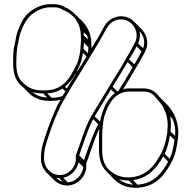

<svg xmlns="http://www.w3.org/2000/svg" viewBox="-20 -770 915 919"><path d="M191 -9V-18C191 -56 201 -82 211 -114C229 -172 258 -244 286 -292C323 -357 363 -420 402 -483C425 -520 467 -589 488 -631L492 -637C508 -668 553 -691 595 -668C626 -651 647 -606 625 -564C611 -536 600 -518 583 -489C560 -446 531 -404 504 -358C476 -311 446 -263 418 -216C386 -161 366 -86 343 -26V-9C343 32 307 68 266 68C225 68 191 32 191 -9ZM733 -293H734C752 -273 760 -263 769 -239C797 -183 777 -84 752 -37C720 22 682 75 600 79C561 81 525 66 502 43C478 19 469 -11 469 -54V-106C469 -143 472 -190 481 -218C500 -275 530 -332 602 -332H667C700 -332 719 -315 733 -293ZM368 -582C368 -565 365 -550 365 -534C359 -489 353 -469 332 -433C303 -378 270 -337 189 -337C149 -337 127 -344 101 -364C72 -387 60 -408 58 -459C58 -494 59 -523 64 -553C70 -574 72 -597 78 -613C93 -652 107 -682 136 -704C157 -720 188 -735 219 -735H240C256 -735 270 -731 283 -722C330 -704 367 -661 367 -597C367 -593 367 -587 368 -582ZM397 -600C399 -594 400 -587 401 -581L381 -600C381 -605 381 -611 380 -616ZM377 -641 375 -643 374 -645C375 -644 376 -642 377 -641ZM403 -544C403 -534 402 -525 401 -515L380 -536C380 -545 381 -555 382 -565ZM206 -303C177 -305 157 -312 136 -328V-329C151 -325 167 -323 186 -323ZM227 -302 206 -323C235 -325 259 -332 279 -346L293 -333C289 -325 283 -318 279 -310C264 -305 247 -302 227 -302ZM805 -202C816 -179 821 -152 818 -119L796 -141C799 -168 799 -191 794 -213ZM815 -100C810 -64 805 -37 792 -10L768 -34C782 -62 788 -89 793 -122ZM785 4C754 60 715 109 638 114L617 92C692 82 731 32 761 -21ZM617 114C590 112 567 102 548 87C563 92 580 94 597 94ZM658 -524C647 -502 637 -485 623 -462L598 -486C611 -508 623 -526 634 -548ZM665 -539 641 -562C650 -581 652 -602 648 -620C667 -601 677 -570 665 -539ZM615 -448C594 -411 570 -373 546 -334C545 -333 543 -333 542 -332L519 -355C543 -395 569 -435 591 -473ZM450 -175C422 -124 402 -59 382 -3L359 -27C380 -83 399 -150 426 -200ZM458 -189 433 -213C459 -255 485 -299 511 -342L530 -324C518 -315 508 -304 499 -292C482 -268 476 -248 467 -222C464 -213 462 -202 460 -191ZM378 29C376 67 342 101 304 103L283 81C319 74 349 43 356 7ZM280 100C268 96 258 90 249 81C253 82 258 82 263 82ZM417 -562C417 -609 397 -645 373 -669L337 -704C324 -717 309 -728 290 -736C276 -745 258 -750 240 -750H219C183 -750 149 -733 126 -716C93 -691 79 -658 64 -619C57 -600 55 -575 50 -557C42 -527 43 -494 43 -459C45 -407 59 -377 91 -352L126 -317C155 -295 182 -287 224 -287C240 -287 256 -289 269 -292C241 -243 215 -174 197 -118C187 -87 176 -59 176 -18V-9C176 16 186 39 203 56L238 91C254 107 277 118 301 118C350 118 393 75 393 26V12C413 -40 431 -104 455 -153C454 -137 454 -121 454 -106V-54C454 -6 465 26 492 53L527 89C553 115 592 131 636 129C726 125 769 66 801 6C819 -27 825 -59 831 -102C841 -177 817 -229 781 -268L747 -302L741 -308C726 -331 700 -347 667 -347H602C590 -347 579 -346 569 -343C591 -378 612 -412 631 -446C648 -474 660 -494 674 -522C696 -563 682 -606 657 -631L622 -666C616 -672 610 -677 603 -681C553 -708 500 -682 480 -645L476 -639C458 -602 441 -577 418 -539V-547C417 -553 417 -558 417 -562ZM350 -428 348 -430C365 -461 372 -483 377 -517L394 -500C380 -475 365 -452 350 -428ZM300 -346 291 -355C312 -372 327 -391 341 -417L342 -415Z"/></svg>

Font: Blanket
Style: Ugh
Weight: 900
Foundry: Cannot Into Space Fonts
Version: Version 0.9